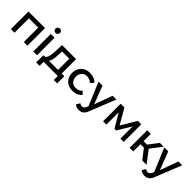

<svg xmlns="http://www.w3.org/2000/svg" viewBox="335 -2328 4104 4104"><g transform="rotate(45 2387.5 -275.5)"><path d="M89 0V-532H590V0H480V-436H199V0Z M766 -531H880V0H766ZM823 -750Q837.5 -750 849.8 -745Q862 -740 871 -731Q880 -722 885 -709.8Q890 -697.5 890 -683Q890 -669 885 -656.8Q880 -644.5 871 -635.5Q862 -626.5 849.8 -621.2Q837.5 -616 823 -616Q809 -616 796.8 -621.2Q784.5 -626.5 775.5 -635.5Q766.5 -644.5 761.2 -656.8Q756 -669 756 -683Q756 -697.5 761.2 -709.8Q766.5 -722 775.5 -731Q784.5 -740 796.8 -745Q809 -750 823 -750Z M975 121V-96H1002Q1030 -97.5 1047.5 -119.2Q1065 -141 1075 -176.5Q1085 -212 1089.8 -257.2Q1094.5 -302.5 1097 -351L1104 -532H1529V-96H1609V121H1506V0H1078V121ZM1197 -343Q1195.5 -304 1192.5 -266.2Q1189.5 -228.5 1183.2 -196Q1177 -163.5 1166.2 -137.5Q1155.5 -111.5 1138.5 -96H1419V-436H1201Z M2100 -379Q2072 -407.5 2034.2 -423.8Q1996.5 -440 1948 -440Q1913.5 -440 1884.5 -427.2Q1855.5 -414.5 1834.5 -391.5Q1813.5 -368.5 1801.8 -336.2Q1790 -304 1790 -265Q1790 -225.5 1801.8 -193.2Q1813.5 -161 1834.5 -137.8Q1855.5 -114.5 1884.5 -101.8Q1913.5 -89 1948 -89Q1998.5 -89 2038.2 -105.2Q2078 -121.5 2105 -154L2169 -91Q2133 -45.5 2076 -20.8Q2019 4 1943 4Q1884 4 1834.5 -15.5Q1785 -35 1749.8 -70.5Q1714.5 -106 1694.8 -155.5Q1675 -205 1675 -265Q1675 -325 1694.8 -374.8Q1714.5 -424.5 1749.8 -460Q1785 -495.5 1834.5 -515.2Q1884 -535 1943 -535Q2015.5 -535 2070.8 -513.5Q2126 -492 2163 -453Z M2507 75Q2482 137 2438.2 168Q2394.5 199 2334 199Q2298 199 2268.5 188.2Q2239 177.5 2211 155L2260 70Q2279 83.5 2295 89.8Q2311 96 2329 96Q2355.5 96 2376 81Q2396.5 66 2410 35L2428 -7L2208 -531H2327L2486 -121L2634 -531H2749Z M2876 0V-532H2990L3189.5 -186L3396 -532H3499L3500 0H3400V-369.5L3211 -58H3163L2976 -372V0Z M4061 0 3891.5 -219H3788V0H3678V-532H3788V-312H3893.5L4059 -532H4177L3980 -276.5L4191 0Z M4495 75Q4470 137 4426.2 168Q4382.5 199 4322 199Q4286 199 4256.5 188.2Q4227 177.5 4199 155L4248 70Q4267 83.5 4283 89.8Q4299 96 4317 96Q4343.5 96 4364 81Q4384.5 66 4398 35L4416 -7L4196 -531H4315L4474 -121L4622 -531H4737Z"/></g></svg>

Font: Argentum Sans
Style: Regular
Weight: 400
Designer: Julieta Ulanovsky, Owen Earl, Chris M. Simpson, Rasmus Andersson, Cristiano Sobral
Foundry: The Argentum Sans Project Authors
Version: Version 3.135; ttfautohint (v1.8.4.7-5d5b-dirty)